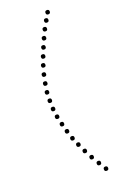

<svg xmlns="http://www.w3.org/2000/svg" viewBox="-147 -768 541 844"><g transform="rotate(-20 123.5 -346.0)"><path d="M208 21Q208 31 198 31Q188 31 188 21Q188 11 198 11Q208 11 208 21ZM187 -13Q187 -3 177 -3Q167 -3 167 -13Q167 -23 177 -23Q187 -23 187 -13ZM166 -48Q166 -38 156 -38Q146 -38 146 -48Q146 -58 156 -58Q166 -58 166 -48ZM147 -84Q147 -74 137 -74Q127 -74 127 -84Q127 -94 137 -94Q147 -94 147 -84ZM130 -120Q130 -110 120 -110Q110 -110 110 -120Q110 -130 120 -130Q130 -130 130 -120ZM115 -155Q115 -145 105 -145Q95 -145 95 -155Q95 -165 105 -165Q115 -165 115 -155ZM103 -192Q103 -182 93 -182Q83 -182 83 -192Q83 -202 93 -202Q103 -202 103 -192ZM93 -229Q93 -219 83 -219Q73 -219 73 -229Q73 -239 83 -239Q93 -239 93 -229ZM84 -267Q84 -257 74 -257Q64 -257 64 -267Q64 -277 74 -277Q84 -277 84 -267ZM79 -305Q79 -295 69 -295Q59 -295 59 -305Q59 -315 69 -315Q79 -315 79 -305ZM78 -344Q78 -334 68 -334Q58 -334 58 -344Q58 -354 68 -354Q78 -354 78 -344ZM79 -383Q79 -373 69 -373Q59 -373 59 -383Q59 -393 69 -393Q79 -393 79 -383ZM85 -422Q85 -412 75 -412Q65 -412 65 -422Q65 -432 75 -432Q85 -432 85 -422ZM93 -461Q93 -451 83 -451Q73 -451 73 -461Q73 -471 83 -471Q93 -471 93 -461ZM104 -500Q104 -490 94 -490Q84 -490 84 -500Q84 -510 94 -510Q104 -510 104 -500ZM117 -537Q117 -527 107 -527Q97 -527 97 -537Q97 -547 107 -547Q117 -547 117 -537ZM132 -574Q132 -564 122 -564Q112 -564 112 -574Q112 -584 122 -584Q132 -584 132 -574ZM148 -611Q148 -601 138 -601Q128 -601 128 -611Q128 -621 138 -621Q148 -621 148 -611ZM165 -647Q165 -637 155 -637Q145 -637 145 -647Q145 -657 155 -657Q165 -657 165 -647ZM184 -681Q184 -671 174 -671Q164 -671 164 -681Q164 -691 174 -691Q184 -691 184 -681ZM202 -713Q202 -703 192 -703Q182 -703 182 -713Q182 -723 192 -723Q202 -723 202 -713Z"/></g></svg>

Font: Raleway Dots 
Style: Regular
Weight: 400
Version: Version 1.000